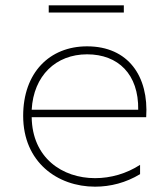

<svg xmlns="http://www.w3.org/2000/svg" viewBox="-20 -697 626 721"><path d="M337 4C395 4 453 -11 506 -43V-78C455 -45 396 -28 337 -28C214 -28 101 -104 99 -257H529C539 -410 462 -523 307 -523C166 -523 67 -424 67 -262C67 -88 196 4 337 4ZM499 -285H99C106 -413 190 -493 307 -493C424 -493 501 -418 499 -285ZM163 -650H445V-677H163Z"/></svg>

Font: Chess Sans ExtraLight
Style: Regular
Weight: 275
Designer: Wolf Bōese
Foundry: Wolf Bōese
Version: Version 7.223;Glyphs 3.3 (3306)